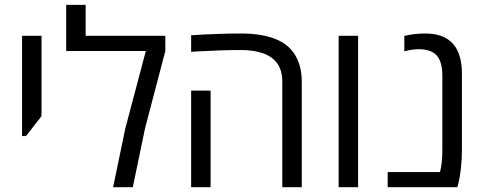

<svg xmlns="http://www.w3.org/2000/svg" viewBox="-20 -779 2018 799"><path d="M71.8 -212.9V-629.9H152.8V-295.9L88.4 -212.9Z M336.4 -629.9H668V-566.9L583.5 -244.6L532.7 0H450.7L501.5 -244.6L586.9 -566.9H255.4V-758.8H336.4Z M1223.6 -517.1Q1235.8 -482.9 1235.8 -439.5V0H1154.8V-440.4Q1154.8 -570.8 980 -570.8Q902.8 -570.8 809.6 -565.4L775.4 -563.5V-632.3Q889.2 -639.6 983.6 -639.6Q1078.1 -639.6 1139.2 -611.1Q1200.2 -582.5 1223.6 -517.1ZM856.4 0H775.4V-401.9H856.4Z M1470.2 0H1389.2V-629.9H1470.2Z M1722.2 -574.2Q1695.8 -574.2 1662.6 -565.4V-629.4Q1701.7 -639.6 1750 -639.6Q1902.3 -639.6 1902.3 -472.2V-153.8Q1902.3 -114.3 1897.7 -75.7Q1893.1 -37.1 1888.2 -18.6L1883.3 0H1593.3V-63H1811Q1820.8 -99.6 1820.8 -153.8V-465.3Q1820.8 -523.9 1795.4 -550.3Q1772 -574.2 1722.2 -574.2Z"/></svg>

Font: Open Sans Hebrew
Style: Regular
Weight: 400
Foundry: Ascender Corporation, Yanek Iontef
Version: Version 2.001;PS 002.001;hotconv 1.0.70;makeotf.lib2.5.58329